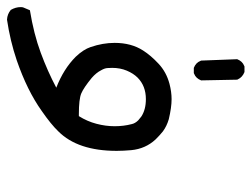

<svg xmlns="http://www.w3.org/2000/svg" viewBox="-104 -285 708 540"><g transform="rotate(90 250.0 -15.0)"><path d="M0 281.2Q0 275.4 1 273.4L8.8 254.9Q75.2 244.1 127.9 224.6Q180.7 205.1 226.6 180.7Q173.8 160.2 139.6 126Q119.1 104.5 112.3 84Q100.6 49.8 100.6 16.6Q100.6 -30.3 122.1 -63.5Q135.7 -85 159.2 -106.9Q182.6 -128.9 215.8 -137.7Q238.3 -143.6 258.8 -143.6Q282.2 -143.6 315.4 -135.7Q335 -129.9 349.6 -119.1Q360.4 -110.4 372.1 -98.6Q398.4 -70.3 402.3 -30.3Q404.3 -7.8 404.3 10.7Q404.3 120.1 349.6 174.8Q330.1 195.3 292 221.7Q234.4 262.7 149.4 292Q94.7 310.5 35.2 319.3Q19.5 318.4 7.8 308.6Q0 294.9 0 281.2ZM329.1 -31.2Q327.1 -41 318.4 -49.8L307.6 -58.6Q288.1 -71.3 258.8 -71.3Q221.7 -71.3 198.2 -47.9Q186.5 -36.1 178.7 -17.6Q170.9 1 170.9 23.4Q170.9 28.3 171.4 36.6Q171.9 44.9 177.7 54.7Q184.6 68.4 199.2 81.1Q226.6 103.5 242.7 110.4Q258.8 117.2 300.8 117.2Q303.7 117.2 306.6 117.2Q321.3 93.8 328.1 67.9Q335 42 335 16.6Q335 -8.8 329.1 -31.2ZM167 -348.6H182.6Q197.3 -342.8 203.1 -330.1L204.1 -328.1L206.1 -226.6Q200.2 -211.9 187.5 -207L185.5 -206.1H170.9Q156.2 -211.9 151.4 -224.6L150.4 -226.6L146.5 -328.1Q152.3 -342.8 165 -347.7Z"/></g></svg>

Font: JasonHandwriting2
Style: SemiBold
Weight: 600
Version: Version 1.04.7